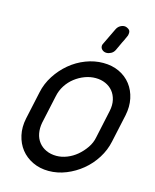

<svg xmlns="http://www.w3.org/2000/svg" viewBox="-112 -816 717 891"><g transform="rotate(15 246.5 -370.0)"><path d="M73 -342Q82 -385 106.5 -423Q131 -461 165 -489.5Q199 -518 240.5 -534Q282 -550 324 -550Q367 -550 401 -534Q435 -518 457 -489.5Q479 -461 487 -423Q495 -385 486 -342L457 -208Q448 -165 424 -127Q400 -89 366 -61Q332 -33 291 -16.5Q250 0 207 0Q165 0 130.5 -16.5Q96 -33 74 -61Q52 -89 43.5 -127Q35 -165 44 -208ZM121 -208Q116 -181 120.5 -157Q125 -133 139 -115Q153 -97 175 -87Q197 -77 224 -77Q249 -77 274.5 -87Q300 -97 321.5 -115Q343 -133 359.5 -157Q376 -181 381 -208L410 -343Q416 -372 410.5 -396Q405 -420 391 -437Q377 -454 355.5 -463.5Q334 -473 308 -473Q282 -473 256.5 -463.5Q231 -454 209 -437Q187 -420 171.5 -396Q156 -372 150 -342ZM337 -714Q343 -727 353.5 -733.5Q364 -740 375 -740Q384 -740 395 -732.5Q406 -725 402 -707Q402 -704 400 -700L395 -689Q392 -681 384 -666L364 -623Q358 -611 347 -605Q336 -599 325 -599Q312 -599 303 -608Q294 -617 297 -631Q298 -632 298.5 -633Q299 -634 299 -635Z"/></g></svg>

Font: VDS Compensated
Style: Light Italic
Weight: 300
Italic angle: -12°
Designer: artmaker
Foundry: artmaker
Version: Version 1.000 2012 initial release